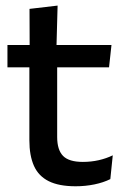

<svg xmlns="http://www.w3.org/2000/svg" viewBox="-20 -640 436 670"><path d="M244 10Q185.5 10 150 -7.8Q114.5 -25.5 98.5 -61.2Q82.5 -97 82.5 -150.5V-449.5H179.5V-162Q179.5 -117 200 -96Q220.5 -75 269 -75Q298 -75 324.5 -81Q351 -87 373.5 -98L365 -15Q341 -3 309.5 3.5Q278 10 244 10ZM6 -405V-483H369L360.5 -405ZM83.5 -474.5 83 -609 181 -620.5 177 -474.5Z"/></svg>

Font: Anek Odia Medium
Style: Regular
Weight: 500
Designer: Yesha Goshar & Mahesh Sahu (Odia), Yesha Goshar (Latin)
Foundry: Ek Type
Version: Version 1.003